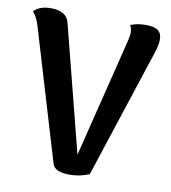

<svg xmlns="http://www.w3.org/2000/svg" viewBox="-82 -781 770 866"><g transform="rotate(10 303.5 -348.5)"><path d="M590 -657Q590 -630 576 -590L384 -4Q339 14 296 14Q261 14 241 5.5Q221 -3 215 -22L36 -620Q24 -662 4 -683Q30 -711 82 -711Q153 -711 166 -661L314 -81L448 -622Q455 -648 455 -666Q455 -685 446 -698Q477 -711 516 -711Q555 -711 572.5 -698Q590 -685 590 -657Z"/></g></svg>

Font: Arima Madurai Black
Style: Regular
Weight: 900
Designer: Joana Correia and Natanael Gama
Foundry: NDISCOVER
Version: Version 1.019